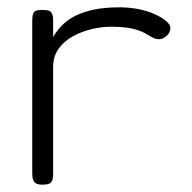

<svg xmlns="http://www.w3.org/2000/svg" viewBox="-20 -493 525 524"><path d="M95 11Q85 11 79 8Q73 5 70.5 -2Q68 -9 68 -20V-437Q68 -449 70.5 -455.5Q73 -462 79 -464Q85 -466 96 -466Q106 -466 112.5 -464Q119 -462 122 -455.5Q125 -449 125 -437V-392Q135 -409 149 -423.5Q163 -438 184 -449Q205 -460 235 -466.5Q265 -473 305 -473Q331 -473 353 -469Q375 -465 392 -458.5Q409 -452 421 -444.5Q433 -437 439 -430Q445 -423 445 -417Q445 -404 434.5 -395Q424 -386 415 -386Q404 -386 395.5 -391Q387 -396 374.5 -403Q362 -410 340.5 -415Q319 -420 281 -420Q257 -420 230 -413.5Q203 -407 179 -394Q155 -381 140 -360Q125 -339 125 -310V-18Q125 -7 122.5 -0.5Q120 6 113.5 8.5Q107 11 95 11Z"/></svg>

Font: Fredoka SemiExpanded Light
Style: Regular
Weight: 300
Width: 6
Designer: Ben Nathan
Foundry: Milena B. Brandão, Ben Nathan
Version: Version 2.001